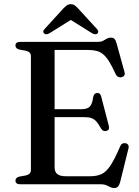

<svg xmlns="http://www.w3.org/2000/svg" viewBox="-20 -906 684 944"><path d="M205 -369H377.5Q408.5 -369 421 -381.2Q433.5 -393.5 438 -428Q440 -438 444.5 -443Q449 -448 457 -449Q472.5 -450.5 477.5 -431.5L515 -287.5Q517.5 -277 515 -271Q512.5 -265 504 -262.5Q496 -260 489 -262.8Q482 -265.5 477.5 -273Q464.5 -297 453.5 -309Q442.5 -321 429.2 -325.5Q416 -330 395 -330H205ZM56 -682.5Q56 -691 61.8 -695.5Q67.5 -700 79.5 -700H460.5Q476 -700 486.2 -705.2Q496.5 -710.5 505.2 -715.8Q514 -721 525 -721Q536.5 -721 542.8 -714.8Q549 -708.5 553 -693.5L592 -552.5Q595 -543 591.8 -536.2Q588.5 -529.5 579.5 -527Q570 -524 561.8 -527.8Q553.5 -531.5 548.5 -542Q531 -580.5 516.2 -604Q501.5 -627.5 486.2 -639.8Q471 -652 452.8 -656.2Q434.5 -660.5 410 -660.5H248.5V-83Q248.5 -61 261.8 -50.2Q275 -39.5 303 -39.5H424.5Q456.5 -39.5 479.5 -50.2Q502.5 -61 523.5 -92.8Q544.5 -124.5 571 -187Q575 -196.5 581.5 -199.8Q588 -203 596 -202Q606 -200.5 610.2 -193.5Q614.5 -186.5 611.5 -175.5L570.5 -10Q566.5 4.5 559.8 11.5Q553 18.5 540.5 18.5Q531 18.5 522 13.8Q513 9 502.5 4.5Q492 0 477 0H79.5Q67.5 0 61.8 -4.8Q56 -9.5 56 -17.5Q56 -32.5 74 -37.5L107.5 -43.5Q119.5 -46.5 125.8 -53Q132 -59.5 132 -70V-630Q132 -640.5 125.8 -647Q119.5 -653.5 107.5 -656.5L74 -662.5Q56 -667.5 56 -682.5ZM348 -820.5H308L432 -743Q449 -733 458.5 -741Q462.5 -744 463 -750Q463.5 -756 457 -763L363.5 -865Q354.5 -874.5 347 -880Q339.5 -885.5 328.5 -885.5Q317 -885.5 309.2 -880Q301.5 -874.5 292 -865L199 -763Q192 -756 192.8 -750Q193.5 -744 197.5 -741Q207 -733 224 -743Z"/></svg>

Font: Fraunces 18pt
Style: Regular
Weight: 400
Version: Version 1.000;[b76b70a41]